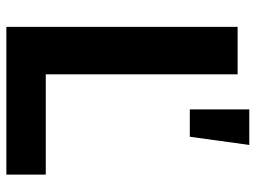

<svg xmlns="http://www.w3.org/2000/svg" viewBox="-120 -684 804 604"><g transform="rotate(90 282.0 -382.0)"><path d="M64.5 0V-727.5H213.9V-124H529.3V0ZM324.2 -577.1V-764.2H436L410.2 -577.1Z"/></g></svg>

Font: Inter 16pt
Style: Bold
Weight: 700
Version: Version 4.001;git-66647c0bb